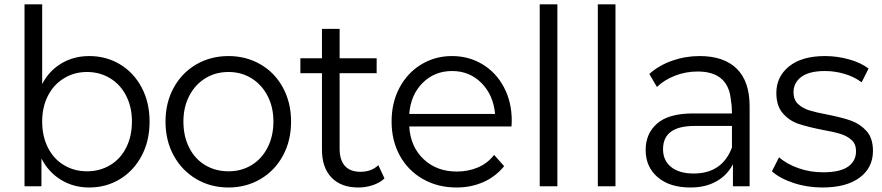

<svg xmlns="http://www.w3.org/2000/svg" viewBox="-20 -844 3998 870"><path d="M657.8 -293.3Q657.8 -205.6 621.7 -137.8Q585.6 -70 523.3 -32.2Q461.1 5.6 384.4 5.6Q313.3 5.6 256.7 -28.9Q200 -63.3 167.8 -125.6V0H91.1V-824.4H171.1V-463.3Q202.2 -523.3 258.3 -556.7Q314.4 -590 384.4 -590Q461.1 -590 523.3 -552.8Q585.6 -515.6 621.7 -447.8Q657.8 -380 657.8 -293.3ZM577.8 -293.3Q577.8 -358.9 551.7 -410Q525.6 -461.1 478.9 -489.4Q432.2 -517.8 374.4 -517.8Q316.7 -517.8 270 -489.4Q223.3 -461.1 197.2 -410Q171.1 -358.9 171.1 -293.3Q171.1 -226.7 197.2 -175Q223.3 -123.3 270 -95.6Q316.7 -67.8 374.4 -67.8Q432.2 -67.8 478.9 -95.6Q525.6 -123.3 551.7 -175Q577.8 -226.7 577.8 -293.3Z M730 -293.3Q730 -378.9 767.2 -446.7Q804.4 -514.4 869.4 -552.2Q934.4 -590 1015.6 -590Q1095.6 -590 1160.6 -552.2Q1225.6 -514.4 1262.2 -446.7Q1298.9 -378.9 1298.9 -293.3Q1298.9 -206.7 1262.2 -138.9Q1225.6 -71.1 1160.6 -32.8Q1095.6 5.6 1015.6 5.6Q934.4 5.6 869.4 -32.8Q804.4 -71.1 767.2 -138.9Q730 -206.7 730 -293.3ZM1218.9 -293.3Q1218.9 -358.9 1192.2 -410Q1165.6 -461.1 1119.4 -489.4Q1073.3 -517.8 1015.6 -517.8Q956.7 -517.8 910.6 -489.4Q864.4 -461.1 837.8 -410Q811.1 -358.9 811.1 -293.3Q811.1 -226.7 837.2 -175Q863.3 -123.3 910 -95.6Q956.7 -67.8 1015.6 -67.8Q1073.3 -67.8 1119.4 -95.6Q1165.6 -123.3 1192.2 -175Q1218.9 -226.7 1218.9 -293.3Z M1603.3 5.6Q1525.6 5.6 1482.2 -39.4Q1438.9 -84.4 1438.9 -165.6V-512.2H1341.1V-580H1438.9V-713.3H1518.9V-580H1686.7V-512.2H1518.9V-170Q1518.9 -118.9 1542.8 -92.2Q1566.7 -65.6 1613.3 -65.6Q1663.3 -65.6 1694.4 -95.6L1722.2 -35.6Q1701.1 -15.6 1669.4 -5Q1637.8 5.6 1603.3 5.6Z M2297.8 -271.1H1834.4Q1840 -178.9 1899.4 -122.8Q1958.9 -66.7 2050 -66.7Q2102.2 -66.7 2146.1 -85.6Q2190 -104.4 2218.9 -142.2L2264.4 -91.1Q2225.6 -43.3 2170 -18.9Q2114.4 5.6 2048.9 5.6Q1963.3 5.6 1896.1 -32.8Q1828.9 -71.1 1791.7 -138.9Q1754.4 -206.7 1754.4 -293.3Q1754.4 -378.9 1790 -446.1Q1825.6 -513.3 1888.3 -551.7Q1951.1 -590 2027.8 -590Q2104.4 -590 2166.1 -552.8Q2227.8 -515.6 2263.3 -448.9Q2298.9 -382.2 2298.9 -295.6ZM1834.4 -327.8H2223.3Q2215.6 -413.3 2161.7 -467.8Q2107.8 -522.2 2028.9 -522.2Q1948.9 -522.2 1895 -468.3Q1841.1 -414.4 1834.4 -327.8Z M2505.6 -824.4V0H2425.6V-824.4Z M2768.9 -824.4V0H2688.9V-824.4Z M3376.7 -362.2V0H3301.1V-100Q3275.6 -50 3226.1 -22.2Q3176.7 5.6 3108.9 5.6Q3014.4 5.6 2960 -41.1Q2905.6 -87.8 2905.6 -164.4Q2905.6 -238.9 2957.8 -284.4Q3010 -330 3121.1 -330H3296.7Q3296.7 -363.3 3292.2 -386.7Q3282.2 -520 3141.1 -520Q3087.8 -520 3038.9 -501.1Q2990 -482.2 2956.7 -450L2922.2 -508.9Q2965.6 -547.8 3025.6 -568.9Q3085.6 -590 3150 -590Q3260 -590 3318.3 -532.8Q3376.7 -475.6 3376.7 -362.2ZM3296.7 -175.6V-273.3H3126.7Q2984.4 -273.3 2984.4 -167.8Q2984.4 -116.7 3021.1 -87.2Q3057.8 -57.8 3123.3 -57.8Q3252.2 -57.8 3296.7 -175.6Z M3477.8 -67.8 3510 -131.1Q3544.4 -101.1 3597.2 -82.2Q3650 -63.3 3708.9 -63.3Q3786.7 -63.3 3822.8 -88.9Q3858.9 -114.4 3858.9 -158.9Q3858.9 -191.1 3838.9 -209.4Q3818.9 -227.8 3788.3 -237.2Q3757.8 -246.7 3706.7 -255.6Q3640 -268.9 3598.3 -282.8Q3556.7 -296.7 3527.2 -330.6Q3497.8 -364.4 3497.8 -423.3Q3497.8 -496.7 3555.6 -543.3Q3613.3 -590 3718.9 -590Q3773.3 -590 3827.2 -575Q3881.1 -560 3915.6 -533.3L3884.4 -471.1Q3850 -496.7 3806.1 -509.4Q3762.2 -522.2 3718.9 -522.2Q3646.7 -522.2 3611.1 -495.6Q3575.6 -468.9 3575.6 -425.6Q3575.6 -392.2 3596.1 -372.8Q3616.7 -353.3 3647.2 -343.9Q3677.8 -334.4 3731.1 -324.4Q3797.8 -311.1 3837.8 -296.7Q3877.8 -282.2 3906.7 -250Q3935.6 -217.8 3935.6 -160Q3935.6 -84.4 3875.6 -39.4Q3815.6 5.6 3705.6 5.6Q3637.8 5.6 3575.6 -15Q3513.3 -35.6 3477.8 -67.8Z"/></svg>

Font: Paperlogy 4 Regular
Style: Regular
Weight: 400
Designer: redesigned by Lee Juim, glyphs from Gmarket Sans & Montserrat
Foundry: PT&
Version: Version 1.001